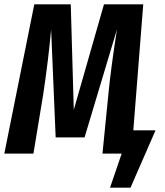

<svg xmlns="http://www.w3.org/2000/svg" viewBox="-23 -712 763 890"><path d="M698 -108 582 158H487L541 0H452L480 -281Q490 -387 519 -575L369 -75H235L214 -575Q201 -433 178 -279L132 0H-3L136 -692H305L319 -203L459 -692H641L595 -108Z"/></svg>

Font: Fira Sans Extra Condensed SemiBold
Style: Italic
Weight: 600
Width: 3
Italic angle: -8°
Designer: Carrois Corporate & Edenspiekermann AG
Foundry: Carrois Corporate GbR & Edenspiekermann AG
Version: Version 4.203